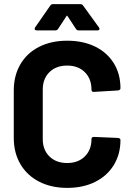

<svg xmlns="http://www.w3.org/2000/svg" viewBox="-20 -906 648 934"><path d="M47 -235V-466Q47 -538 79 -593Q111 -648 170 -678Q229 -708 307 -708Q384 -708 442.5 -679.5Q501 -651 533.5 -598.5Q566 -546 566 -477Q566 -468 554 -466L437 -459H435Q425 -459 425 -470Q425 -523 392.5 -555Q360 -587 307 -587Q253 -587 220.5 -555Q188 -523 188 -470V-229Q188 -177 220.5 -145Q253 -113 307 -113Q360 -113 392.5 -145Q425 -177 425 -229Q425 -240 437 -240L554 -235Q559 -235 562.5 -232Q566 -229 566 -225Q566 -156 533.5 -103Q501 -50 442.5 -21Q384 8 307 8Q229 8 170 -22.5Q111 -53 79 -108Q47 -163 47 -235ZM151 -773 224 -878Q229 -886 238 -886H371Q380 -886 385 -878L461 -773Q464 -769 464 -766Q464 -758 453 -758H363Q354 -758 349 -766L309 -827Q306 -833 303 -827L263 -766Q258 -758 249 -758H159Q152 -758 149.5 -762.5Q147 -767 151 -773Z"/></svg>

Font: UMi
Style: Bold
Weight: 700
Designer: Peter Middis
Foundry: We Are UMi
Version: Version 1.0